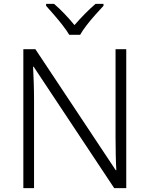

<svg xmlns="http://www.w3.org/2000/svg" viewBox="-20 -967 769 987"><path d="M629 0H567L153 -624H150Q152 -585 153.5 -541.5Q155 -498 155 -451V0H100V-714H162L575 -92H578Q576 -123 575 -171Q574 -219 574 -261V-714H629ZM336 -788Q323 -810 302 -837Q281 -864 258 -890.5Q235 -917 217 -937V-947H258Q285 -924 312.5 -895Q340 -866 363 -838Q387 -866 415.5 -895Q444 -924 471 -947H512V-937Q493 -917 469.5 -890.5Q446 -864 425 -837Q404 -810 392 -788Z"/></svg>

Font: Noto Sans Gurmukhi UI Light
Style: Regular
Weight: 300
Designer: Jelle Bosma - Monotype Design Team
Foundry: Monotype Imaging Inc.
Version: Version 2.004; ttfautohint (v1.8.4.7-5d5b)